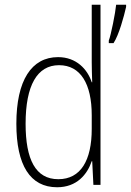

<svg xmlns="http://www.w3.org/2000/svg" viewBox="-20 -873 552 810"><path d="M221 -83C304 -83 348 -137 367 -193H369L374 -93H404V-853H367V-610C367 -584 368 -556 369 -526H367C349 -581 302 -632 225 -632C113 -632 49 -534 49 -351C49 -176 107 -83 221 -83ZM512 -844V-853H470C467 -820 448 -724 439 -702V-691H459C482 -726 503 -804 512 -844ZM226 -117C130 -117 88 -200 88 -351C88 -513 137 -598 229 -598C320 -598 367 -519 367 -387V-329C367 -197 321 -117 226 -117Z"/></svg>

Font: Noto Sans Telugu UI Condensed ExtraLight
Style: Regular
Weight: 200
Width: 3
Designer: Jelle Bosma - Monotype Design Team
Foundry: Monotype Imaging Inc.
Version: Version 2.005